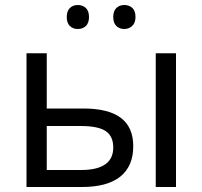

<svg xmlns="http://www.w3.org/2000/svg" viewBox="-20 -748 810 768"><path d="M291 -632Q311 -632 323.5 -644Q336 -656 336 -680Q336 -704 323.5 -716Q311 -728 291 -728Q272 -728 259.5 -716Q247 -704 247 -680Q247 -656 259.5 -644Q272 -632 291 -632ZM477 -632Q496 -632 509 -644.5Q522 -657 522 -680Q522 -704 509.5 -716Q497 -728 477 -728Q458 -728 445.5 -716Q433 -704 433 -680Q433 -656 445.5 -644Q458 -632 477 -632ZM86 -535V0H308Q409 0 461 -41.5Q513 -83 513 -163Q513 -239 463.5 -276.5Q414 -314 313 -314H167V-535ZM603 -535V0H684V-535ZM433 -158Q433 -68 304 -68H167V-244H302Q373 -244 403 -223.5Q433 -203 433 -158Z"/></svg>

Font: OpenSansMMV
Style: Regular
Weight: 400
Designer: Steve Matteson
Foundry: Ascender Corporation
Version: Version 4.000